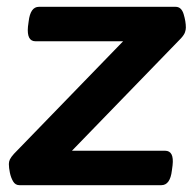

<svg xmlns="http://www.w3.org/2000/svg" viewBox="-20 -543 575 563"><path d="M37 0Q25 0 18.5 -11Q12 -22 9 -36.5Q6 -51 6 -62Q6 -69 9 -75.5Q12 -82 21 -92L341 -422H84Q58 -422 62 -465L64 -480Q69 -523 94 -523H495Q512 -523 518.5 -501.5Q525 -480 525 -462Q525 -456 522.5 -448.5Q520 -441 511 -431L191 -101H464Q491 -101 486 -58L484 -43Q479 0 453 0Z"/></svg>

Font: Asap Semi Expanded Semi Expanded SemiBold
Style: Italic
Weight: 600
Width: 6
Italic angle: -6°
Designer: Pablo Cosgaya
Foundry: Omnibus-Type
Version: Version 3.001; ttfautohint (v1.8.4.7-5d5b)